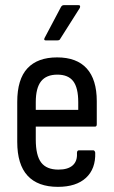

<svg xmlns="http://www.w3.org/2000/svg" viewBox="-20 -718 442 746"><path d="M205 8Q127 8 87 -35.5Q47 -79 47 -167V-322Q47 -410 86.5 -452.5Q126 -495 202 -495Q278 -495 317 -452Q356 -409 356 -325V-235Q356 -226 349 -226H119V-176Q119 -114 140 -86.5Q161 -59 207 -59Q244 -59 262.5 -75.5Q281 -92 279 -123Q279 -134 287 -134H342Q348 -134 350 -125Q352 -62 314 -27Q276 8 205 8ZM119 -291H284V-321Q284 -377 264.5 -402.5Q245 -428 203 -428Q160 -428 139.5 -402Q119 -376 119 -321ZM158 -561Q149 -561 153 -570L217 -691Q221 -698 228 -698H285Q290 -698 291 -695Q292 -692 290 -687L214 -567Q212 -561 202 -561Z"/></svg>

Font: Sofia Sans Condensed
Style: Regular
Weight: 400
Designer: Botio Nikoltchev, Ani Petrova
Foundry: lettersoup
Version: Version 4.100